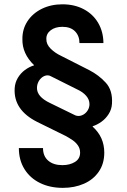

<svg xmlns="http://www.w3.org/2000/svg" viewBox="-20 -737 593 900"><path d="M272.5 -611.3Q238.8 -611.3 217.5 -595Q196.3 -578.6 197.3 -553.7Q196.8 -529.3 217.5 -508.8Q238.3 -488.3 265.6 -475.6L398.4 -408.2Q442.9 -385.3 475.8 -349.4Q508.8 -313.5 504.9 -251Q503.4 -224.6 489.7 -202.9Q476.1 -181.2 455.8 -166.5Q435.5 -151.9 415 -145.5L414.1 -143.6Q468.8 -94.7 468.8 -21.5Q468.8 30.3 443.1 67.6Q417.5 105 373.3 124.3Q329.1 143.6 274.4 143.6Q213.9 143.6 167.2 120.6Q120.6 97.7 94.5 55.4Q68.4 13.2 68.4 -43H181.6Q181.6 -4.9 206.1 16.1Q230.5 37.1 272.5 37.1Q307.1 37.1 331.3 22.2Q355.5 7.3 355.5 -21.5Q355.5 -40.5 345.5 -54.9Q335.4 -69.3 321.8 -78.9Q308.1 -88.4 288.1 -99.6L155.3 -165Q42.5 -221.2 48.8 -323.2Q50.3 -349.6 63.5 -371.8Q76.7 -394 96.9 -408.9Q117.2 -423.8 139.6 -430.7V-431.6Q83.5 -485.8 85 -553.7Q84.5 -600.1 108.6 -637.2Q132.8 -674.3 175.8 -695.6Q218.8 -716.8 272.5 -716.8Q329.6 -716.8 373 -693.6Q416.5 -670.4 440.4 -629.2Q464.4 -587.9 464.8 -535.2H352.5Q352.5 -568.8 331.8 -590.1Q311 -611.3 272.5 -611.3ZM340.8 -318.4 217.8 -379.9Q211.4 -383.8 203.1 -383.8Q190.9 -383.8 179.4 -376Q168 -368.2 160.6 -354.5Q153.3 -340.8 153.3 -324.2Q153.3 -283.7 212.9 -254.9L333 -196.3Q340.3 -193.4 347.7 -193.4Q359.9 -193.4 371.8 -200.4Q383.8 -207.5 391.6 -220.5Q399.4 -233.4 399.4 -249Q399.4 -270 384 -287.8Q368.7 -305.7 340.8 -318.4Z"/></svg>

Font: Pretendard JP SemiBold
Style: Regular
Weight: 600
Designer: Base glyphs from Inter by Rasmus Andersson; Hangeul glyphs from Noto Sans CJK(Source Han Sans) by Jang Soo-young and Kan
Foundry: Kil Hyung-jin
Version: Version 1.309